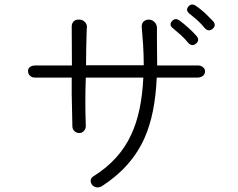

<svg xmlns="http://www.w3.org/2000/svg" viewBox="-20 -820 1040 838"><path d="M293 -704.1 293.9 -534.2H133.8Q118.2 -534.2 109.4 -526.4Q101.6 -519.5 102.5 -507.8Q102.5 -498 110.4 -490.2Q118.2 -481.4 132.8 -481.4H293V-408.2L295.9 -269.5Q295.9 -254.9 305.7 -247.1Q314.5 -239.3 326.2 -239.3Q337.9 -239.3 345.7 -248Q354.5 -256.8 354.5 -270.5Q352.5 -326.2 352.5 -376Q352.5 -426.8 354.5 -481.4H605.5Q598.6 -330.1 552.7 -232.4Q502 -122.1 389.6 -51.8Q377.9 -44.9 376 -34.2Q375 -23.4 380.9 -14.6Q387.7 -5.9 398.4 -2.9Q410.2 0 423.8 -6.8Q554.7 -90.8 611.3 -218.8Q657.2 -322.3 664.1 -481.4H841.8Q857.4 -481.4 867.2 -490.2Q875 -498 875 -508.8Q875 -519.5 866.2 -526.4Q856.4 -535.2 841.8 -534.2H666L665 -647.5V-701.2Q663.1 -716.8 652.3 -725.6Q642.6 -734.4 629.9 -734.4Q616.2 -734.4 607.4 -726.6Q597.7 -717.8 598.6 -702.1Q601.6 -670.9 604.5 -626Q607.4 -579.1 607.4 -535.2H355.5Q355.5 -570.3 356.4 -612.3Q356.4 -636.7 358.4 -690.4L359.4 -702.1Q359.4 -716.8 348.6 -725.6Q339.8 -734.4 326.2 -734.4Q312.5 -735.4 303.7 -728.5Q293 -719.7 293 -704.1ZM763.7 -730.5Q744.1 -744.1 730.5 -727.5Q715.8 -710.9 735.4 -696.3Q757.8 -677.7 772.5 -664.1Q789.1 -648.4 799.8 -634.8Q817.4 -614.3 835.9 -629.9Q853.5 -645.5 836.9 -664.1Q820.3 -682.6 802.7 -698.2Q782.2 -716.8 763.7 -730.5ZM835.9 -793.9Q816.4 -807.6 802.7 -792Q788.1 -775.4 807.6 -759.8Q832 -740.2 844.7 -728.5Q861.3 -712.9 872.1 -699.2Q889.6 -678.7 908.2 -694.3Q925.8 -710 909.2 -728.5Q889.6 -749 875 -762.7Q853.5 -782.2 835.9 -793.9Z"/></svg>

Font: GulimChe
Style: Regular
Weight: 400
Monospace: yes
Version: Version 2.21